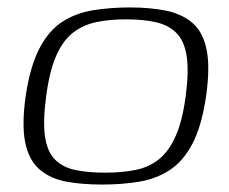

<svg xmlns="http://www.w3.org/2000/svg" viewBox="-20 -489 615 516"><path d="M254 7Q200 7 157.5 -1Q115 -9 86.5 -33.5Q58 -58 48 -105Q38 -152 49 -231Q61 -311 86 -359Q111 -407 147.5 -430.5Q184 -454 230.5 -461.5Q277 -469 329 -469Q383 -469 425.5 -460.5Q468 -452 496.5 -428Q525 -404 535 -357Q545 -310 534 -231Q522 -150 497 -102.5Q472 -55 435.5 -31.5Q399 -8 353 -0.5Q307 7 254 7ZM262 -25Q307 -25 343 -32Q379 -39 406 -60Q433 -81 451.5 -122Q470 -163 479 -230Q488 -298 481.5 -339Q475 -380 453.5 -401Q432 -422 398 -429.5Q364 -437 319 -437Q274 -437 238.5 -429.5Q203 -422 176 -401Q149 -380 131 -339Q113 -298 104 -230Q95 -163 101 -122Q107 -81 128 -60Q149 -39 183 -32Q217 -25 262 -25Z"/></svg>

Font: Genos Light
Style: Italic
Weight: 300
Italic angle: -8°
Designer: Robert E. Leuschke
Foundry: Robert E. Leuschke
Version: Version 1.010